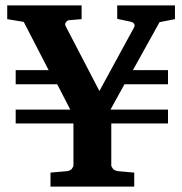

<svg xmlns="http://www.w3.org/2000/svg" viewBox="-20 -691 675 711"><path d="M570.8 -608.9 472.2 -431.2H602.1V-378.9H440.9L389.2 -285.2H602.1V-233.9H392.1V-79.1Q392.1 -73.7 398.2 -66.2Q404.3 -58.6 418 -57.1L477.1 -51.8V0H167V-51.8L227.1 -57.1Q240.7 -58.6 246.3 -66.2Q252 -73.7 252 -79.1V-233.9H38.1V-285.2H240.2L191.9 -378.9H38.1V-431.2H160.2L67.9 -609.9L6.8 -620.1V-670.9H282.2V-620.1L235.8 -616.2Q228.5 -615.2 223.9 -608.4Q219.2 -601.6 223.1 -594.2L348.1 -354L476.1 -588.9Q477.5 -591.3 478.3 -594.5Q479 -597.7 477.8 -600.8Q476.6 -604 473.1 -606.7Q469.7 -609.4 462.9 -610.8L414.1 -621.1V-670.9H627.9V-620.1Z"/></svg>

Font: Charis SIL Cyr
Style: Bold
Weight: 700
Foundry: SIL International
Version: Version 5.000